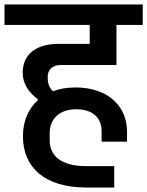

<svg xmlns="http://www.w3.org/2000/svg" viewBox="-40 -718 655 854"><path d="M344 116H468V21H344C228 21 181 -28 181 -93V-126C181 -185 220 -232 299 -232C377 -232 412 -190 412 -134V-88H525V-133C525 -243 443 -329 296 -329C258 -329 224 -323 195 -312C177 -332 172 -349 172 -375C172 -406 190 -429 232 -429H478V-607H595V-698H-20V-607H359V-523H222C114 -523 61 -471 61 -395C61 -344 88 -307 128 -277V-272C86 -234 62 -179 62 -112C62 26 158 116 344 116Z"/></svg>

Font: IBM Plex Devanagari Medium
Style: Regular
Weight: 600
Designer: Mike Abbink, Paul van der Laan, Pieter van Rosmalen, Erin McLaughlin
Foundry: Bold Monday
Version: Version 1.0